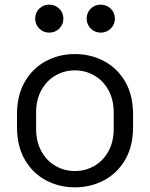

<svg xmlns="http://www.w3.org/2000/svg" viewBox="-20 -800 643 824"><path d="M131 -720Q131 -746 148.5 -763Q166 -780 191 -780Q217 -780 234.5 -762.5Q252 -745 252 -720Q252 -695 234.5 -677.5Q217 -660 191 -660Q166 -660 148.5 -677.5Q131 -695 131 -720ZM352 -720Q352 -746 369.5 -763Q387 -780 412 -780Q438 -780 455.5 -762.5Q473 -745 473 -720Q473 -695 455.5 -677.5Q438 -660 412 -660Q387 -660 369.5 -677.5Q352 -695 352 -720ZM53 -254V-310Q53 -392 87 -450Q121 -508 177.5 -538Q234 -568 301 -568H302Q369 -568 426 -538Q483 -508 517 -450Q551 -392 551 -310V-254Q551 -172 517 -114Q483 -56 426 -26Q369 4 302 4H301Q234 4 177.5 -26Q121 -56 87 -114Q53 -172 53 -254ZM468 -247V-317Q468 -373 445 -414Q422 -455 384 -476.5Q346 -498 302 -498H301Q257 -498 219 -476.5Q181 -455 158 -414Q135 -373 135 -317V-247Q135 -191 158 -150Q181 -109 219 -87.5Q257 -66 301 -66H302Q346 -66 384 -87.5Q422 -109 445 -150Q468 -191 468 -247Z"/></svg>

Font: Kakao Big Sans
Style: Regular
Weight: 400
Designer: Park Young-rak; Lee Sang-min; Kim Jung-jin; Min Bon; Park Min-gyu;
Foundry: Kakao Corporation
Version: Version 2.003